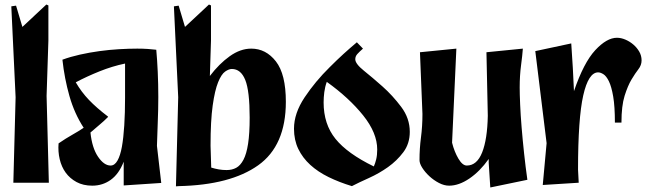

<svg xmlns="http://www.w3.org/2000/svg" viewBox="-20 -808 2857 849"><path d="M39 0 49 -378 30 -780 51 -783 79 -689 185 -788 194 -784V-629L186 -384L196 0Z M527 12V-93Q506 -39 470 -13Q434 13 388 13Q348 13 318.5 -3Q289 -19 270.5 -44.5Q252 -70 244 -104Q236 -138 239 -174Q271 -196 299.5 -212Q328 -228 350 -243Q309 -306 287 -383.5Q265 -461 256 -544Q291 -557 333.5 -566.5Q376 -576 420 -582Q464 -588 507 -590.5Q550 -593 587 -593Q612 -593 634 -591.5Q656 -590 671 -588Q675 -545 677.5 -490.5Q680 -436 680 -379Q680 -325 677.5 -264Q675 -203 674 -163L693 1ZM458 -291Q439 -272 421.5 -257.5Q404 -243 380 -222Q387 -154 413.5 -115Q440 -76 469 -76Q487 -76 499.5 -98Q512 -120 519 -159Q526 -198 529.5 -253.5Q533 -309 533 -376V-527Q476 -515 420 -492.5Q364 -470 315 -444Q340 -401 373.5 -366Q407 -331 457 -293Z M758 16 768 -378 749 -780 770 -783 798 -689 904 -788 913 -784V-629L908 -472Q949 -526 996 -559.5Q1043 -593 1091 -593Q1156 -593 1200 -536.5Q1244 -480 1244 -358Q1244 -164 1121.5 -77Q999 10 771 15ZM1005 -503Q992 -503 975.5 -491.5Q959 -480 944.5 -444.5Q930 -409 920.5 -341.5Q911 -274 911 -164L914 -67Q930 -62 947 -59Q964 -56 982 -56Q1006 -56 1024.5 -66Q1043 -76 1056.5 -101.5Q1070 -127 1077 -172.5Q1084 -218 1084 -288Q1084 -406 1064.5 -454.5Q1045 -503 1005 -503Z M1558 -621 1585 -593Q1569 -579 1560 -569Q1551 -559 1551 -546Q1551 -526 1589 -495.5Q1627 -465 1671.5 -425.5Q1716 -386 1754 -335.5Q1792 -285 1792 -225Q1792 -173 1763.5 -135Q1735 -97 1695.5 -69Q1656 -41 1611.5 -21Q1567 -1 1536 15Q1480 -2 1433 -25Q1386 -48 1352 -79Q1318 -110 1299 -149.5Q1280 -189 1280 -239Q1280 -307 1327 -377.5Q1374 -448 1438 -511Q1471 -544 1499 -569.5Q1527 -595 1558 -621ZM1411 -355Q1411 -259 1463.5 -194Q1516 -129 1633 -72Q1639 -85 1643.5 -103.5Q1648 -122 1648 -147Q1648 -220 1586 -297.5Q1524 -375 1425 -446Q1417 -424 1414 -400.5Q1411 -377 1411 -355Z M1835 -100Q1835 -151 1841.5 -200.5Q1848 -250 1848 -304L1837 -577L1998 -593L1979 -177Q1989 -137 2007 -106.5Q2025 -76 2044 -76Q2089 -76 2112 -134Q2135 -192 2137 -296L2131 -577L2292 -593Q2290 -564 2284 -519Q2278 -474 2278 -421Q2278 -393 2280 -346.5Q2282 -300 2286.5 -245Q2291 -190 2297.5 -129.5Q2304 -69 2312 -13L2148 21L2141 -88V-105Q2102 -50 2055.5 -18.5Q2009 13 1966 13Q1944 13 1921 1Q1898 -11 1879 -28.5Q1860 -46 1847.5 -65.5Q1835 -85 1835 -100Z M2380 10 2397 -175 2347 -582 2506 -616 2513 -507 2518 -405Q2561 -531 2612 -586Q2663 -641 2708 -641Q2726 -641 2745 -633Q2764 -625 2780 -611.5Q2796 -598 2806.5 -580Q2817 -562 2817 -541Q2817 -520 2803 -502Q2789 -484 2772.5 -456.5Q2756 -429 2742 -384.5Q2728 -340 2728 -266H2699Q2699 -337 2691.5 -381Q2684 -425 2672.5 -448.5Q2661 -472 2648 -480Q2635 -488 2625 -488Q2582 -488 2559 -386Q2536 -284 2536 -58L2539 0Z"/></svg>

Font: Trickster
Style: Regular
Weight: 400
Designer: Jean-Baptiste Morizot
Foundry: Jean-Baptiste Morizot
Version: Version 2.000;PS 2.0;hotconv 1.0.88;makeotf.lib2.5.647800